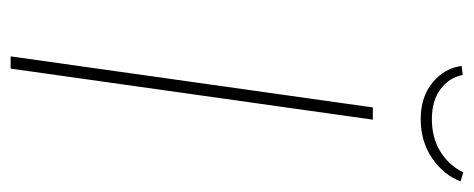

<svg xmlns="http://www.w3.org/2000/svg" viewBox="-285 -606 891 361"><g transform="rotate(90 160.5 -425.5)"><path d="M109 0H86L182 -681H205ZM104 -848 121 -850Q126 -824 148 -808Q170 -792 204 -792Q239 -792 265 -808Q291 -824 304 -851L321 -846Q309 -814 277.5 -792.5Q246 -771 204 -771Q162 -771 135 -793.5Q108 -816 104 -848Z"/></g></svg>

Font: FiraGO Thin
Style: Italic
Weight: 100
Italic angle: -8°
Designer: bBox Type GmbH
Foundry: bBox Type GmbH
Version: Version 1.001